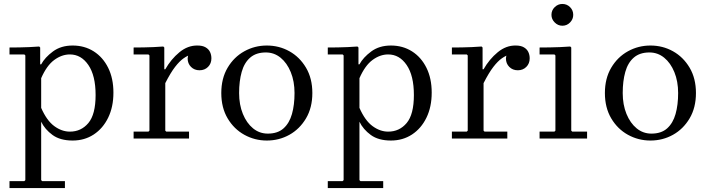

<svg xmlns="http://www.w3.org/2000/svg" viewBox="-20 -700 3586 970"><path d="M347 -470Q407 -470 453.5 -440.5Q500 -411 526.5 -357.5Q553 -304 553 -232Q553 -160 526.5 -105.5Q500 -51 453.5 -20.5Q407 10 347 10Q284 10 245.5 -18Q207 -46 188 -85V210L193 215H308V250H28V215H103L108 210V-420L103 -425H28V-460Q54 -460 78.5 -460.5Q103 -461 127.5 -462Q152 -463 178 -465L183 -460V-375H188Q207 -410 247.5 -440Q288 -470 347 -470ZM333 -35Q390 -35 426.5 -78.5Q463 -122 463 -220Q463 -318 426.5 -371.5Q390 -425 333 -425Q292 -425 254 -397Q216 -369 188 -305V-155Q216 -91 254 -63Q292 -35 333 -35Z M815 -350Q844 -401 886.5 -436Q929 -471 978 -470Q1003 -470 1018.5 -461Q1034 -452 1041 -437.5Q1048 -423 1048 -405Q1048 -379 1031 -362Q1014 -345 988 -345Q962 -345 945 -362Q928 -379 928 -405Q928 -414 934 -429Q940 -444 947 -451L946 -425Q927 -419 907 -405Q887 -391 864.5 -362Q842 -333 815 -280ZM815 -40 820 -35H935V0H655V-35H730L735 -40V-420L730 -425H655V-460Q681 -460 705.5 -460.5Q730 -461 754.5 -462Q779 -463 805 -465L810 -460V-350H815Z M1328 -470Q1390 -470 1442 -441Q1494 -412 1526 -358Q1558 -304 1558 -230Q1558 -156 1526 -102Q1494 -48 1442 -19Q1390 10 1328 10Q1267 10 1214.5 -19Q1162 -48 1130 -102Q1098 -156 1098 -230Q1098 -304 1130 -358Q1162 -412 1214.5 -441Q1267 -470 1328 -470ZM1333 -25Q1383 -25 1412.5 -51.5Q1442 -78 1455 -124Q1468 -170 1468 -230Q1468 -289 1449 -335.5Q1430 -382 1397.5 -408.5Q1365 -435 1323 -435Q1274 -435 1244 -409Q1214 -383 1201 -336.5Q1188 -290 1188 -230Q1188 -171 1207 -124.5Q1226 -78 1258.5 -51.5Q1291 -25 1333 -25Z M1955 -470Q2015 -470 2061.5 -440.5Q2108 -411 2134.5 -357.5Q2161 -304 2161 -232Q2161 -160 2134.5 -105.5Q2108 -51 2061.5 -20.5Q2015 10 1955 10Q1892 10 1853.5 -18Q1815 -46 1796 -85V210L1801 215H1916V250H1636V215H1711L1716 210V-420L1711 -425H1636V-460Q1662 -460 1686.5 -460.5Q1711 -461 1735.5 -462Q1760 -463 1786 -465L1791 -460V-375H1796Q1815 -410 1855.5 -440Q1896 -470 1955 -470ZM1941 -35Q1998 -35 2034.5 -78.5Q2071 -122 2071 -220Q2071 -318 2034.5 -371.5Q1998 -425 1941 -425Q1900 -425 1862 -397Q1824 -369 1796 -305V-155Q1824 -91 1862 -63Q1900 -35 1941 -35Z M2423 -350Q2452 -401 2494.5 -436Q2537 -471 2586 -470Q2611 -470 2626.5 -461Q2642 -452 2649 -437.5Q2656 -423 2656 -405Q2656 -379 2639 -362Q2622 -345 2596 -345Q2570 -345 2553 -362Q2536 -379 2536 -405Q2536 -414 2542 -429Q2548 -444 2555 -451L2554 -425Q2535 -419 2515 -405Q2495 -391 2472.5 -362Q2450 -333 2423 -280ZM2423 -40 2428 -35H2543V0H2263V-35H2338L2343 -40V-420L2338 -425H2263V-460Q2289 -460 2313.5 -460.5Q2338 -461 2362.5 -462Q2387 -463 2413 -465L2418 -460V-350H2423Z M2706 0V-35H2781L2786 -40V-420L2781 -425H2706V-460Q2732 -460 2757.5 -460.5Q2783 -461 2809 -462Q2835 -463 2861 -465L2866 -460V-40L2871 -35H2946V0ZM2821 -570Q2799 -570 2782.5 -586.5Q2766 -603 2766 -625Q2766 -648 2782.5 -664Q2799 -680 2821 -680Q2844 -680 2860 -664Q2876 -648 2876 -625Q2876 -603 2860 -586.5Q2844 -570 2821 -570Z M3266 -470Q3328 -470 3380 -441Q3432 -412 3464 -358Q3496 -304 3496 -230Q3496 -156 3464 -102Q3432 -48 3380 -19Q3328 10 3266 10Q3205 10 3152.5 -19Q3100 -48 3068 -102Q3036 -156 3036 -230Q3036 -304 3068 -358Q3100 -412 3152.5 -441Q3205 -470 3266 -470ZM3271 -25Q3321 -25 3350.5 -51.5Q3380 -78 3393 -124Q3406 -170 3406 -230Q3406 -289 3387 -335.5Q3368 -382 3335.5 -408.5Q3303 -435 3261 -435Q3212 -435 3182 -409Q3152 -383 3139 -336.5Q3126 -290 3126 -230Q3126 -171 3145 -124.5Q3164 -78 3196.5 -51.5Q3229 -25 3271 -25Z"/></svg>

Font: Brygada 1918
Style: Regular
Weight: 400
Designer: Mateusz Machalski | Borys Kosmynka | Przemek Hoffer
Foundry: NIEPODLEGLA 2018
Version: Version 3.006